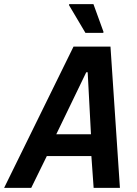

<svg xmlns="http://www.w3.org/2000/svg" viewBox="-56 -915 668 935"><path d="M-36 0 302 -688H482L528 0H400L389 -155H172L96 0ZM218 -261H387L371 -563H364ZM360 -755 280 -890 281 -895H399L448 -760L447 -755Z"/></svg>

Font: Saira SemiCondensed SemiBold
Style: Italic
Weight: 600
Width: 4
Italic angle: -12°
Designer: Hector Gatti with collaboration of the Omnibus-Type team
Foundry: Omnibus-Type
Version: Version 1.101